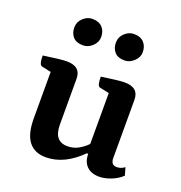

<svg xmlns="http://www.w3.org/2000/svg" viewBox="-125 -786 857 907"><g transform="rotate(20 303.0 -333.0)"><path d="M202 12Q146 12 116.5 -25.5Q87 -63 87 -142V-375L40 -385Q25 -388 25 -435Q112 -448 142 -448Q213 -448 213 -386V-156Q213 -72 281 -72Q312 -72 337 -86.5Q362 -101 379 -119V-375L331 -385Q317 -388 317 -435Q404 -448 433 -448Q504 -448 504 -386V-94Q504 -59 533 -59Q555 -59 573 -73L584 -34Q562 -13 530.5 -0.5Q499 12 470 12Q431 12 408.5 -10Q386 -32 386 -72H379Q295 12 202 12ZM396 -545Q362 -545 345.5 -563.5Q329 -582 329 -611Q329 -639 350 -658.5Q371 -678 396 -678Q429 -678 446.5 -659.5Q464 -641 464 -611Q464 -585 442.5 -565Q421 -545 396 -545ZM187 -545Q153 -545 136.5 -563.5Q120 -582 120 -611Q120 -639 141 -658.5Q162 -678 187 -678Q220 -678 237.5 -659.5Q255 -641 255 -611Q255 -585 234 -565Q213 -545 187 -545Z"/></g></svg>

Font: Petrona
Style: Bold
Weight: 700
Designer: Ringo R. Seeber
Foundry: Ringo R. Seeber
Version: Version 2.001; ttfautohint (v1.8.3)